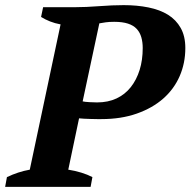

<svg xmlns="http://www.w3.org/2000/svg" viewBox="-44 -728 742 748"><path d="M222 -67Q248 -63 272.5 -55.5Q297 -48 316 -38L309 0H-24L-17 -38Q27 -59 72 -67L192 -633Q170 -637 151 -644.5Q132 -652 116 -662L124 -700H250Q290 -700 342.5 -704Q395 -708 438 -708Q490 -708 534.5 -699Q579 -690 610.5 -670.5Q642 -651 660 -619Q678 -587 678 -541Q678 -482 656 -431.5Q634 -381 592 -344Q550 -307 489 -285.5Q428 -264 351 -264Q346 -264 334.5 -264Q323 -264 309.5 -264.5Q296 -265 283.5 -265.5Q271 -266 264 -267ZM401 -643Q381 -643 367.5 -641Q354 -639 343 -637L278 -333Q287 -331 305 -330Q323 -329 334 -329Q377 -329 410 -344.5Q443 -360 465.5 -388.5Q488 -417 500 -455.5Q512 -494 512 -541Q512 -564 506.5 -583Q501 -602 488.5 -615.5Q476 -629 454.5 -636Q433 -643 401 -643Z"/></svg>

Font: PT Serif
Style: Bold Italic
Weight: 700
Italic angle: -12°
Designer: A.Korolkova, O.Umpeleva, V.Yefimov
Foundry: ParaType Ltd
Version: Version 1.000W OFL